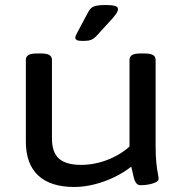

<svg xmlns="http://www.w3.org/2000/svg" viewBox="-20 -738 733 765"><path d="M276 7Q181 7 132 -39Q83 -85 83 -174V-500Q83 -512 93 -518.5Q103 -525 128 -525H142Q167 -525 177 -518.5Q187 -512 187 -500V-186Q187 -131 215 -106Q243 -81 304 -81Q338 -81 373.5 -90Q409 -99 441 -116Q473 -133 496 -154V-500Q496 -512 506 -518.5Q516 -525 541 -525H555Q580 -525 590 -518.5Q600 -512 600 -500V-158Q600 -116 603 -88.5Q606 -61 609 -46.5Q612 -32 612 -26Q612 -18 603 -13Q594 -8 581.5 -5Q569 -2 557.5 -1Q546 0 540 0Q530 0 523.5 -7.5Q517 -15 513 -31Q509 -47 503 -74Q474 -51 436 -32.5Q398 -14 356.5 -3.5Q315 7 276 7ZM307 -575Q292 -575 286 -578.5Q280 -582 280 -588Q280 -593 283.5 -599.5Q287 -606 292 -616L332 -691Q337 -700 343.5 -706Q350 -712 363 -715Q376 -718 400 -718Q425 -718 437.5 -714.5Q450 -711 450 -702Q450 -694 444 -685Q438 -676 425 -661L370 -601Q361 -590 352 -584Q343 -578 333 -576.5Q323 -575 307 -575Z"/></svg>

Font: Asap Expanded Medium
Style: Regular
Weight: 500
Width: 7
Designer: Pablo Cosgaya
Foundry: Omnibus-Type
Version: Version 3.001